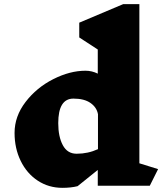

<svg xmlns="http://www.w3.org/2000/svg" viewBox="-20 -893 785 923"><path d="M700 0H450V-76L353 2Q321 10 280 10Q214 10 161.5 -24.5Q109 -59 79.5 -119.5Q50 -180 50 -254Q50 -334 103 -403Q156 -472 236 -512.5Q316 -553 391 -553Q422 -553 450 -539V-655L361 -713V-784L572 -873H650V-108L740 -80ZM451 -176V-344Q445 -377 415 -398Q385 -419 333 -419Q260 -419 260 -301Q260 -236 282 -195Q304 -154 348 -154H349Q403 -154 451 -176Z"/></svg>

Font: Inknut Antiqua Black
Style: Regular
Weight: 900
Designer: Claus Eggers Sørensen
Foundry: Claus Eggers Sørensen
Version: Version 1.003; ttfautohint (v1.8.2) -l 8 -r 50 -G 200 -x 14 